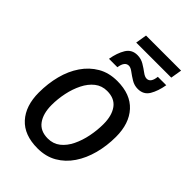

<svg xmlns="http://www.w3.org/2000/svg" viewBox="-234 -867 968 968"><g transform="rotate(45 250.0 -382.5)"><path d="M227.5 12.5Q132.5 12.5 82.9 -42.1Q33.3 -96.7 33.3 -191.7Q33.3 -255.8 48.3 -313.8Q63.3 -371.7 93.8 -416.2Q124.2 -460.8 168.8 -486.7Q213.3 -512.5 272.5 -512.5Q366.7 -512.5 416.7 -457.9Q466.7 -403.3 466.7 -308.3Q466.7 -244.2 451.2 -186.2Q435.8 -128.3 405.8 -83.8Q375.8 -39.2 331.2 -13.3Q286.7 12.5 227.5 12.5ZM229.2 -59.2Q267.5 -59.2 295.4 -81.2Q323.3 -103.3 341.2 -140.4Q359.2 -177.5 367.9 -221.7Q376.7 -265.8 376.7 -309.2Q376.7 -370 350.8 -405.4Q325 -440.8 271.7 -440.8Q234.2 -440.8 206.2 -418.8Q178.3 -396.7 160 -360Q141.7 -323.3 132.5 -279.6Q123.3 -235.8 123.3 -192.5Q123.3 -131.7 149.6 -95.4Q175.8 -59.2 229.2 -59.2ZM202.5 -716.7 212.5 -776.7H462.5L452.5 -716.7ZM163.3 -561.7Q171.7 -610.8 191.7 -643.8Q211.7 -676.7 251.7 -676.7Q277.5 -676.7 299.2 -663.8Q320.8 -650.8 337.9 -637.9Q355 -625 368.3 -625Q396.7 -625 401.7 -671.7H461.7Q453.3 -622.5 433.8 -589.6Q414.2 -556.7 373.3 -556.7Q348.3 -556.7 327.1 -569.6Q305.8 -582.5 288.8 -595.4Q271.7 -608.3 259.2 -608.3Q230 -608.3 223.3 -561.7Z"/></g></svg>

Font: Familjen Grotesk GF
Style: Italic
Weight: 400
Designer: Anders Wikstroem, Jonas Baeckman, Matilda Gysing, Kristian Moeller
Foundry: Familjen STHML AB
Version: Version 2.000; Beta; Release 4; Build 6